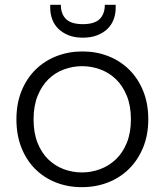

<svg xmlns="http://www.w3.org/2000/svg" viewBox="-20 -767 682 795"><path d="M594 -273Q594 -208 572.5 -156Q551 -104 514 -67.5Q477 -31 427 -11.5Q377 8 319 8Q261 8 211.5 -11.5Q162 -31 125.5 -67.5Q89 -104 68.5 -156Q48 -208 48 -273Q48 -338 69 -390Q90 -442 127 -478.5Q164 -515 214 -534.5Q264 -554 321 -554Q379 -554 428.5 -534.5Q478 -515 515 -478.5Q552 -442 573 -390Q594 -338 594 -273ZM119 -273Q119 -217 135.5 -175.5Q152 -134 180 -107Q208 -80 244 -66.5Q280 -53 319 -53Q358 -53 394.5 -66.5Q431 -80 459.5 -107Q488 -134 505 -175.5Q522 -217 522 -273Q522 -329 505 -370.5Q488 -412 460 -439Q432 -466 395.5 -479.5Q359 -493 320 -493Q281 -493 244.5 -479.5Q208 -466 180.5 -439Q153 -412 136 -370.5Q119 -329 119 -273ZM459 -734Q459 -709 450.5 -686.5Q442 -664 425 -647.5Q408 -631 382.5 -621Q357 -611 323 -611Q289 -611 264 -621Q239 -631 222 -647.5Q205 -664 196.5 -686.5Q188 -709 188 -734V-747H232Q232 -709 253.5 -688Q275 -667 323 -667Q371 -667 392.5 -688Q414 -709 414 -747H459Z"/></svg>

Font: SVN-Poppins Light
Style: Regular
Weight: 300
Designer: Ninad Kale (Devanagari), Jonny Pinhorn (Latin)
Foundry: Indian Type Foundry
Version: Version 3.002 2017; ttfautohint (v1.8.3)